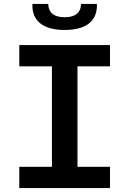

<svg xmlns="http://www.w3.org/2000/svg" viewBox="-20 -960 660 980"><path d="M78.5 0H541.5V-108.5H375.5V-621.5H541.5V-730H78.5V-621.5H245V-108.5H78.5ZM226.5 -940H145.5C141.5 -856 197 -807 310 -807C423 -807 478.5 -856 474.5 -940H393.5C393.5 -900 369.5 -872 310 -872C250.5 -872 226.5 -900 226.5 -940Z"/></svg>

Font: Monaspace Neon SemiBold
Style: Regular
Weight: 600
Designer: Riley Cran & the Lettermatic Team
Foundry: Lettermatic
Version: Version 1.200 (Monaspace Neon)